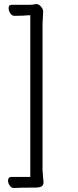

<svg xmlns="http://www.w3.org/2000/svg" viewBox="-20 -772 390 957"><path d="M95 -694 52 -693Q40 -693 31.5 -705.5Q23 -718 23 -731Q23 -748 37 -748H124Q145 -748 155 -751L160 -752Q173 -752 184 -739.5Q195 -727 195 -715L194 -691L192 -652V77Q192 85 195 115Q197 131 197 136Q197 150 188 156.5Q179 163 154 163Q76 163 50 165H49Q37 165 28.5 153Q20 141 20 128Q20 120 24 115Q28 110 35 110H131V-696Q117 -696 95 -694Z"/></svg>

Font: Iansui 0.93
Style: Regular
Weight: 400
Designer: But Ko / Fontworks Inc.
Foundry: zi-hi.com / Fontworks Inc.
Version: Version 0.931